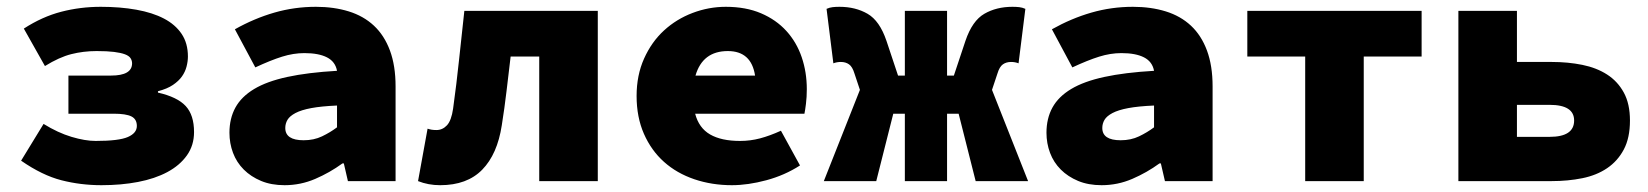

<svg xmlns="http://www.w3.org/2000/svg" viewBox="-20 -532 4840 564"><path d="M278 12Q217 12 160.5 -2.5Q104 -17 42 -60L108 -168Q150 -142 190 -130Q230 -118 261 -118Q329 -118 355.5 -129.5Q382 -141 382 -162Q382 -182 366 -190Q350 -198 314 -198H181V-310H306Q368 -310 368 -346Q368 -354 363.5 -361Q359 -368 347 -372.5Q335 -377 315 -379.5Q295 -382 264 -382Q225 -382 189.5 -373Q154 -364 112 -338L50 -448Q104 -483 160 -497.5Q216 -512 276 -512Q333 -512 380.5 -503.5Q428 -495 461.5 -477.5Q495 -460 513.5 -432.5Q532 -405 532 -366Q532 -352 528 -336.5Q524 -321 514.5 -307.5Q505 -294 488 -282.5Q471 -271 444 -264V-260Q501 -247 525.5 -220.5Q550 -194 550 -144Q550 -105 529 -75.5Q508 -46 471.5 -26.5Q435 -7 385.5 2.5Q336 12 278 12Z M816 12Q777 12 747 -0.5Q717 -13 696 -34Q675 -55 664.5 -83Q654 -111 654 -142Q654 -184 671.5 -216Q689 -248 726.5 -270.5Q764 -293 824 -306Q884 -319 970 -324Q965 -351 940.5 -363.5Q916 -376 874 -376Q842 -376 808.5 -365.5Q775 -355 730 -334L670 -446Q727 -478 786 -495Q845 -512 908 -512Q961 -512 1004.5 -498.5Q1048 -485 1078.5 -456.5Q1109 -428 1125.5 -383.5Q1142 -339 1142 -278V0H1002L990 -52H986Q949 -25 906 -6.5Q863 12 816 12ZM872 -120Q902 -120 926 -131.5Q950 -143 970 -158V-222Q924 -220 894.5 -214.5Q865 -209 848 -200Q831 -191 824.5 -180Q818 -169 818 -156Q818 -120 872 -120Z M1273 12Q1238 12 1208 0L1236 -154Q1242 -152 1248 -151Q1254 -150 1262 -150Q1280 -150 1293 -164Q1306 -178 1311 -213Q1321 -285 1328.5 -356.5Q1336 -428 1344 -500H1736V0H1564V-366H1480Q1474 -316 1468 -265Q1462 -214 1454 -164Q1441 -79 1396.5 -33.5Q1352 12 1273 12Z M2130 12Q2071 12 2019.5 -5.5Q1968 -23 1930.5 -56.5Q1893 -90 1871.5 -139Q1850 -188 1850 -250Q1850 -311 1872 -360Q1894 -409 1930.5 -442.5Q1967 -476 2014.5 -494Q2062 -512 2112 -512Q2171 -512 2215.5 -493Q2260 -474 2290 -441Q2320 -408 2335 -364Q2350 -320 2350 -270Q2350 -247 2347.5 -227Q2345 -207 2343 -198H2022Q2033 -156 2066 -137Q2099 -118 2154 -118Q2184 -118 2212.5 -125.5Q2241 -133 2274 -148L2330 -46Q2285 -17 2231 -2.5Q2177 12 2130 12ZM2118 -382Q2044 -382 2023 -310H2198Q2187 -382 2118 -382Z M2400 0 2506 -268 2490 -316Q2484 -336 2474 -343Q2464 -350 2450 -350Q2444 -350 2438.5 -349Q2433 -348 2428 -346L2408 -506Q2417 -510 2426 -511Q2435 -512 2446 -512Q2493 -512 2528.5 -491.5Q2564 -471 2584 -412L2618 -310H2638V-500H2762V-310H2782L2816 -412Q2836 -471 2871.5 -491.5Q2907 -512 2954 -512Q2965 -512 2974 -511Q2983 -510 2992 -506L2972 -346Q2967 -348 2961.5 -349Q2956 -350 2950 -350Q2936 -350 2926 -343Q2916 -336 2910 -316L2894 -268L3000 0H2846L2796 -198H2762V0H2638V-198H2604L2554 0Z M3216 12Q3177 12 3147 -0.5Q3117 -13 3096 -34Q3075 -55 3064.5 -83Q3054 -111 3054 -142Q3054 -184 3071.5 -216Q3089 -248 3126.5 -270.5Q3164 -293 3224 -306Q3284 -319 3370 -324Q3365 -351 3340.5 -363.5Q3316 -376 3274 -376Q3242 -376 3208.5 -365.5Q3175 -355 3130 -334L3070 -446Q3127 -478 3186 -495Q3245 -512 3308 -512Q3361 -512 3404.5 -498.5Q3448 -485 3478.5 -456.5Q3509 -428 3525.5 -383.5Q3542 -339 3542 -278V0H3402L3390 -52H3386Q3349 -25 3306 -6.5Q3263 12 3216 12ZM3272 -120Q3302 -120 3326 -131.5Q3350 -143 3370 -158V-222Q3324 -220 3294.5 -214.5Q3265 -209 3248 -200Q3231 -191 3224.5 -180Q3218 -169 3218 -156Q3218 -120 3272 -120Z M3814 0V-366H3644V-500H4156V-366H3986V0Z M4264 0V-500H4436V-350H4538Q4586 -350 4628 -341.5Q4670 -333 4701 -313Q4732 -293 4750 -260Q4768 -227 4768 -178Q4768 -127 4750 -93Q4732 -59 4701 -38Q4670 -17 4628 -8.5Q4586 0 4538 0ZM4436 -130H4532Q4604 -130 4604 -178Q4604 -224 4532 -224H4436Z"/></svg>

Font: Source Code Pro Black
Style: Regular
Weight: 900
Monospace: yes
Designer: Paul D. Hunt, Teo Tuominen
Foundry: Adobe Systems Incorporated
Version: Version 2.030;PS 1.000;hotconv 16.6.51;makeotf.lib2.5.65220